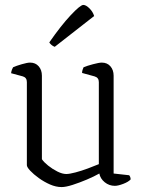

<svg xmlns="http://www.w3.org/2000/svg" viewBox="-20 -754 577 779"><path d="M230 5Q207 5 183 -5.5Q159 -16 137.5 -31.5Q116 -47 102.5 -61.5Q89 -76 89 -84V-421Q89 -439 73 -444L25 -457Q26 -465 28.5 -471.5Q31 -478 33 -481Q46 -487 68.5 -493.5Q91 -500 102 -500Q124 -500 137 -485Q150 -470 150 -447V-108Q158 -96 175.5 -82Q193 -68 213 -58Q233 -48 249 -48Q262 -48 286.5 -54.5Q311 -61 336.5 -70.5Q362 -80 381 -88V-421Q381 -439 364 -444L313 -458Q313 -466 315.5 -472Q318 -478 319 -481Q333 -487 357.5 -493.5Q382 -500 393 -500Q415 -500 428 -485Q441 -470 441 -447V-50L504 -43Q506 -41 508 -36.5Q510 -32 510 -26Q501 -16 480 -8Q459 0 446 0Q423 0 405 -14.5Q387 -29 383 -50Q362 -38 332.5 -25.5Q303 -13 275 -4Q247 5 230 5ZM202 -564Q194 -567 188 -572.5Q182 -578 180 -582Q228 -651 267 -692.5Q306 -734 318 -734Q329 -734 343 -720Q357 -706 362 -689Z"/></svg>

Font: Texturina 72pt ExtraLight
Style: Regular
Weight: 200
Designer: Guillermo Torres Carreño
Foundry: Omnibus-Type
Version: Version 1.002; ttfautohint (v1.8.3)